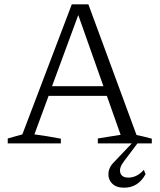

<svg xmlns="http://www.w3.org/2000/svg" viewBox="-20 -667 742 893"><path d="M615 -39Q650 -32 686 -22V0H435V-23L541 -40L477 -221H206L140 -42Q171 -38 201.5 -33Q232 -28 263 -22V0H16V-23L84 -42L314 -647H391ZM222 -266H461L344 -597ZM557 206Q520 206 501 186Q482 166 484.5 137Q487 108 515 82L609 -17H632L556 84Q533 114 539.5 136.5Q546 159 577 159Q617 159 649 123L657 143Q623 206 557 206Z"/></svg>

Font: Piazzolla Light
Style: Regular
Weight: 300
Designer: Juan Pablo del Peral
Foundry: Huerta Tipografica
Version: Version 1.330